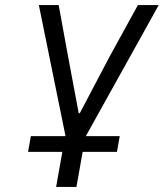

<svg xmlns="http://www.w3.org/2000/svg" viewBox="-20 -536 645 756"><path d="M90.5 62 101.5 0H238L133 -516H211L248 -314L290 -90H294L412 -314L523 -516H605L318 0H451.5L440.5 62H305.5L281 200H201L225.5 62Z"/></svg>

Font: JuliaMono ExtraBold
Style: Italic
Weight: 800
Italic angle: -9°
Monospace: yes
Designer: cormullion
Foundry: corm
Version: Version 0.057; ttfautohint (v1.8.4)